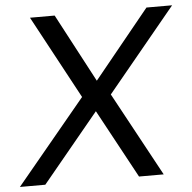

<svg xmlns="http://www.w3.org/2000/svg" viewBox="-66 -748 797 798"><g transform="rotate(-5 333.0 -348.5)"><path d="M-15 0H91L327 -286L482 0H585L395 -350L681 -697H574L342 -412L191 -697H88L275 -350Z"/></g></svg>

Font: HK Grotesk
Style: Italic
Weight: 400
Italic angle: -16°
Designer: Alfredo Marco Pradil
Foundry: Hanken Design Co.
Version: Version 3.001;FEAKit 1.0